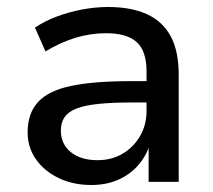

<svg xmlns="http://www.w3.org/2000/svg" viewBox="-20 -520 609 549"><path d="M241 9Q189 9 147.5 -11Q106 -31 82.5 -65Q59 -99 59 -141Q59 -196 89 -228.5Q119 -261 184 -274.5Q249 -288 355 -288H414V-227H358Q302 -227 262.5 -223Q223 -219 199.5 -210Q176 -201 165 -185.5Q154 -170 154 -147Q154 -108 182.5 -85Q211 -62 259 -62Q299 -62 330.5 -80.5Q362 -99 380.5 -131Q399 -163 399 -202V-316Q399 -374 371 -399.5Q343 -425 283 -425Q240 -425 197.5 -412.5Q155 -400 110 -373L80 -441Q108 -460 143 -473Q178 -486 215.5 -493Q253 -500 289 -500Q355 -500 400 -479.5Q445 -459 468 -416.5Q491 -374 491 -306V0H405V-109H409Q399 -75 375.5 -48Q352 -21 318 -6Q284 9 241 9Z"/></svg>

Font: Nunito Sans 12pt ExtraLight 10pt Medium
Style: Regular
Weight: 500
Version: Version 3.101;gftools[0.9.27]